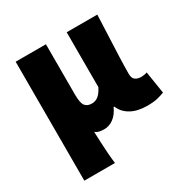

<svg xmlns="http://www.w3.org/2000/svg" viewBox="-155 -635 921 945"><g transform="rotate(-30 305.0 -162.0)"><path d="M58 176V-500H230V-214Q230 -166 242.5 -150Q255 -134 280 -134Q295 -134 307 -140Q319 -146 329 -158Q339 -170 348 -188V-500H522Q520 -445 517 -381.5Q514 -318 512 -261.5Q510 -205 510 -170Q510 -145 523 -135.5Q536 -126 558 -126Q564 -126 573.5 -127.5Q583 -129 590 -132L610 -6Q592 1 570 6.5Q548 12 512 12Q457 12 420 -8.5Q383 -29 368 -66H364Q349 -32 324.5 -13Q300 6 270 6Q257 6 244 3.5Q231 1 220 -8Q221 24 222.5 54Q224 84 226 113.5Q228 143 232 176Z"/></g></svg>

Font: Source Sans 3 ExtraLight Black
Style: Regular
Weight: 900
Version: Version 3.052;hotconv 1.1.0;makeotfexe 2.6.0